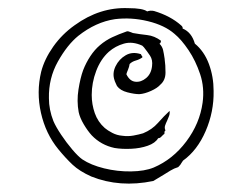

<svg xmlns="http://www.w3.org/2000/svg" viewBox="-20 -779 619 471"><path d="M504 -556Q505 -505 484.5 -457.5Q464 -410 429 -385L425 -379Q424 -377 422.5 -375Q421 -373 419 -371L417 -369Q407 -366 398 -360.5Q389 -355 381 -350Q374 -346 366 -341Q358 -336 356 -335Q274 -318 204 -346Q175 -359 158 -375Q141 -391 123 -413Q92 -451 80.5 -502Q69 -553 81 -603Q89 -634 110.5 -664.5Q132 -695 163 -717Q225 -762 295 -759Q330 -759 341 -751Q349 -754 358 -752Q398 -740 424 -717Q429 -713 428 -709Q450 -700 458 -672Q481 -653 492.5 -622Q504 -591 504 -556ZM477 -527Q482 -564 471 -597Q460 -630 442.5 -656Q425 -682 408 -696Q384 -717 343 -727Q302 -737 262 -732Q215 -725 172 -691Q145 -669 122 -628Q99 -587 100 -538Q100 -510 111 -482Q117 -468 130 -448.5Q143 -429 157.5 -412Q172 -395 182 -388Q203 -374 235.5 -366Q268 -358 301.5 -358.5Q335 -359 357 -368Q404 -388 437 -432Q470 -476 477 -527ZM396 -507Q397 -500 394.5 -494Q392 -488 390 -483Q387 -477 385 -471Q383 -465 386 -459Q383 -457 383.5 -453.5Q384 -450 381 -449Q378 -446 375 -443Q372 -440 368 -440Q361 -428 342.5 -421.5Q324 -415 301.5 -414Q279 -413 261 -416Q228 -423 205 -447Q195 -458 185.5 -474Q176 -490 173 -504Q168 -531 172.5 -559.5Q177 -588 184 -607Q191 -625 201.5 -641Q212 -657 225 -668Q239 -680 255 -687.5Q271 -695 291 -702Q294 -703 301 -700Q304 -699 306 -698Q323 -695 341 -693Q359 -691 375 -679Q374 -672 371 -672Q378 -665 380 -656.5Q382 -648 384 -634V-633Q386 -620 386 -601Q386 -582 373 -571Q366 -563 350.5 -556Q335 -549 322 -548Q310 -548 292.5 -552.5Q275 -557 267 -568Q267 -568 264 -574.5Q261 -581 261 -582Q255 -599 263.5 -616.5Q272 -634 288.5 -643.5Q305 -653 326 -646Q326 -644 328 -642Q330 -640 329 -638Q322 -633 313 -630.5Q304 -628 298 -622Q297 -615 294 -608Q291 -601 290 -597Q298 -580 312 -578.5Q326 -577 338.5 -587.5Q351 -598 353 -617Q355 -632 348 -642.5Q341 -653 333 -663Q331 -665 329 -667Q305 -678 284 -672Q263 -666 247 -652Q227 -634 216 -605Q205 -576 205 -546Q205 -523 212.5 -501.5Q220 -480 237 -465Q244 -459 255.5 -453Q267 -447 280 -446Q294 -444 307.5 -446.5Q321 -449 331 -452Q353 -461 367.5 -477.5Q382 -494 396 -507Z"/></svg>

Font: Yuji Mai
Style: Regular
Weight: 400
Designer: Kataoka Yuji
Foundry: Kinuta Font Factory
Version: Version 3.002